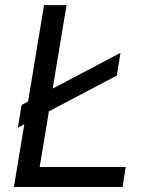

<svg xmlns="http://www.w3.org/2000/svg" viewBox="-20 -748 589 768"><path d="M35.6 0 156.2 -727.5H246.1L138.7 -80.1H482.9L470.2 0ZM51.3 -237.3 66.4 -328.1 461.9 -536.6 447.3 -445.8Z"/></svg>

Font: Inter 24pt
Style: Italic
Weight: 400
Italic angle: -9.3988°
Designer: Rasmus Andersson
Foundry: rsms
Version: Version 4.001;git-66647c0bb